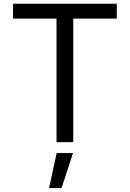

<svg xmlns="http://www.w3.org/2000/svg" viewBox="-20 -747 682 1009"><path d="M48.3 -649.1V-727.3H593.8V-649.1H365.1V0H277V-649.1ZM237.9 241.5 277.7 57.5H363.6L303.3 241.5Z"/></svg>

Font: Inter Zeller
Style: Regular
Weight: 400
Designer: Rasmus Andersson; Joe Bland
Foundry: zeller
Version: Version 3.015;git-dec3a8cb1